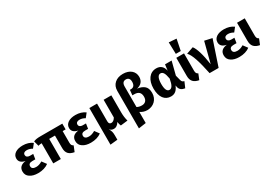

<svg xmlns="http://www.w3.org/2000/svg" viewBox="35 -2012 4807 3409"><g transform="rotate(-30 2438.5 -307.0)"><path d="M264 -548C200 -548 149 -535 110 -509C71 -482 52 -447 52 -402C52 -339 93 -299 174 -283C79 -272 32 -226 32 -147C32 -94 53 -54 96 -26C138 3 193 17 262 17C349 17 425 -6 478 -47L412 -136C365 -108 327 -96 284 -96C225 -96 196 -120 196 -160C196 -201 221 -222 280 -222H338L354 -324H287C239 -324 212 -347 212 -383C212 -419 240 -439 284 -439C325 -439 357 -429 397 -406L462 -488C407 -528 341 -548 264 -548Z M1070 -413V-531H627C554 -531 519 -525 479 -508L507 -402C532 -410 546 -412 578 -413V0H733V-413H851V-158C851 -51 901 -2 1006 17L1052 -97C1020 -112 1009 -131 1009 -179V-413Z M1346 -548C1282 -548 1231 -535 1192 -509C1153 -482 1134 -447 1134 -402C1134 -339 1175 -299 1256 -283C1161 -272 1114 -226 1114 -147C1114 -94 1135 -54 1178 -26C1220 3 1275 17 1344 17C1431 17 1507 -6 1560 -47L1494 -136C1447 -108 1409 -96 1366 -96C1307 -96 1278 -120 1278 -160C1278 -201 1303 -222 1362 -222H1420L1436 -324H1369C1321 -324 1294 -347 1294 -383C1294 -419 1322 -439 1366 -439C1407 -439 1439 -429 1479 -406L1544 -488C1489 -528 1423 -548 1346 -548Z M2099 0C2083 -56 2075 -117 2075 -182V-531H1917V-169C1893 -126 1863 -106 1832 -106C1799 -106 1782 -126 1782 -167V-531H1624V220L1774 205V113C1774 81 1771 55 1765 35C1758 14 1748 -9 1734 -34C1758 -2 1784 8 1823 8C1864 8 1900 -17 1931 -68C1938 -27 1942 -8 1954 17Z M2530 -405C2619 -425 2669 -482 2669 -570C2669 -681 2580 -759 2441 -759C2370 -759 2314 -740 2271 -702C2228 -664 2206 -612 2206 -546V222L2358 200V-28C2400 2 2447 17 2500 17C2628 17 2725 -74 2725 -207C2725 -276 2706 -325 2668 -354C2630 -383 2584 -400 2530 -405ZM2459 -104C2420 -104 2386 -112 2358 -128V-547C2358 -614 2385 -647 2439 -647C2487 -647 2516 -617 2516 -556C2516 -487 2485 -451 2433 -451H2409L2399 -344H2438C2523 -344 2566 -303 2566 -220C2566 -143 2523 -104 2459 -104Z M3002 -548C2865 -548 2783 -429 2783 -261C2783 -82 2861 17 2986 17C3066 17 3115 -26 3150 -113L3157 -77C3169 -23 3208 8 3274 17L3325 -101C3294 -108 3277 -122 3269 -155L3242 -260L3311 -531H3176L3160 -410C3141 -502 3088 -548 3002 -548ZM3023 -433C3048 -433 3067 -421 3082 -398C3097 -375 3110 -333 3121 -272C3098 -141 3066 -98 3019 -98C2972 -98 2943 -148 2943 -261C2943 -376 2974 -433 3023 -433Z M3435 -596H3536L3582 -824L3428 -836ZM3565 -531H3407V-159C3407 -54 3458 -2 3562 17L3608 -97C3576 -112 3565 -131 3565 -179Z M3610 -498C3677 -429 3727 -267 3783 0H3968L4140 -513L3987 -547L3879 -127C3848 -344 3802 -488 3753 -548Z M4389 -548C4325 -548 4274 -535 4235 -509C4196 -482 4177 -447 4177 -402C4177 -339 4218 -299 4299 -283C4204 -272 4157 -226 4157 -147C4157 -94 4178 -54 4221 -26C4263 3 4318 17 4387 17C4474 17 4550 -6 4603 -47L4537 -136C4490 -108 4452 -96 4409 -96C4350 -96 4321 -120 4321 -160C4321 -201 4346 -222 4405 -222H4463L4479 -324H4412C4364 -324 4337 -347 4337 -383C4337 -419 4365 -439 4409 -439C4450 -439 4482 -429 4522 -406L4587 -488C4532 -528 4466 -548 4389 -548Z M4810 -531H4652V-159C4652 -54 4703 -2 4807 17L4853 -97C4821 -112 4810 -131 4810 -179Z"/></g></svg>

Font: Fira Sans
Style: Bold
Weight: 700
Designer: Carrois Corporate & Edenspiekermann AG
Foundry: Carrois Corporate GbR & Edenspiekermann AG
Version: Version 4.203